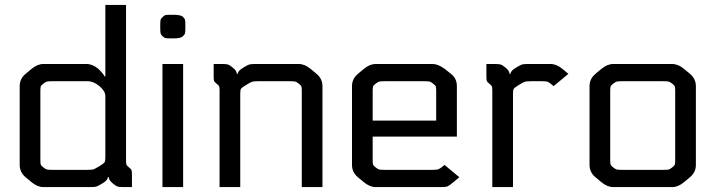

<svg xmlns="http://www.w3.org/2000/svg" viewBox="-20 -760 2908 780"><path d="M336 -430H193Q175 -430 170 -428.5Q165 -427 156 -420Q147 -413 145.5 -408.5Q144 -404 144 -389V-111Q144 -96 145.5 -91.5Q147 -87 156 -80Q165 -73 170 -71.5Q175 -70 193 -70H335Q353 -70 359.5 -72Q366 -74 384 -85Q402 -96 405 -101Q408 -106 408 -121V-370Q408 -390 384 -410Q360 -430 336 -430ZM347 0H156Q132 0 108 -20L84 -40Q60 -60 60 -90V-410Q60 -440 84 -460L108 -480Q132 -500 156 -500H332Q356 -500 380 -480Q404 -456 404 -450H408V-740H492V-111Q492 -96 493.5 -91.5Q495 -87 504 -80Q513 -73 514.5 -68.5Q516 -64 516 -49V0H481Q463 0 456.5 -2.5Q450 -5 438 -15Q422 -28 422 -40H418Q418 -28 396 -15Q378 -4 371.5 -2Q365 0 347 0Z M724 0H640V-500H724ZM733 -656V-648Q733 -629 731.5 -624Q730 -619 722 -612Q714 -604 685 -604H680Q658 -604 653 -605Q648 -606 641 -612Q634 -619 632.5 -624Q631 -629 631 -648V-656Q631 -675 632.5 -680Q634 -685 642 -692Q648 -698 653 -699Q658 -700 680 -700H684Q714 -700 723 -692Q730 -685 731.5 -680Q733 -675 733 -656Z M848 -500H883Q901 -500 907.5 -497.5Q914 -495 926 -485Q942 -472 942 -460H946Q946 -472 968 -485Q986 -496 992.5 -498Q999 -500 1017 -500H1194Q1218 -500 1242 -480L1266 -460Q1290 -440 1290 -410V0H1206V-389Q1206 -404 1204.5 -408.5Q1203 -413 1194 -420Q1185 -427 1180 -428.5Q1175 -430 1157 -430H1029Q1011 -430 1004.5 -428Q998 -426 980 -415Q962 -404 959 -399Q956 -394 956 -379V0H872V-389Q872 -404 870.5 -408.5Q869 -413 860 -420Q851 -427 849.5 -431.5Q848 -436 848 -451Z M1786 -90 1846 -40 1822 -20Q1804 -5 1797.5 -2.5Q1791 0 1773 0H1506Q1482 0 1458 -20L1434 -40Q1410 -60 1410 -90V-410Q1410 -440 1434 -460L1458 -480Q1482 -500 1506 -500H1739Q1759 -500 1787 -480L1812 -460Q1836 -442 1836 -410V-205H1494V-111Q1494 -96 1495.5 -91.5Q1497 -87 1506 -80Q1515 -73 1520 -71.5Q1525 -70 1543 -70H1737Q1755 -70 1761.5 -72.5Q1768 -75 1786 -90ZM1752 -270V-389Q1752 -404 1750.5 -408.5Q1749 -413 1740 -420Q1731 -427 1726 -428.5Q1721 -430 1703 -430H1543Q1525 -430 1520 -428.5Q1515 -427 1506 -420Q1497 -413 1495.5 -408.5Q1494 -404 1494 -389V-270Z M1956 -500H1991Q2009 -500 2015.5 -497.5Q2022 -495 2034 -485Q2050 -472 2050 -460H2054Q2054 -472 2076 -485Q2094 -496 2100.5 -498Q2107 -500 2125 -500H2217Q2241 -500 2265 -480L2289 -460L2229 -410L2217 -420Q2208 -427 2203 -428.5Q2198 -430 2180 -430H2137Q2119 -430 2112.5 -428Q2106 -426 2088 -415Q2070 -404 2067 -399Q2064 -394 2064 -379V0H1980V-389Q1980 -404 1978.5 -408.5Q1977 -413 1968 -420Q1959 -427 1957.5 -431.5Q1956 -436 1956 -451Z M2471 -500H2711Q2735 -500 2759 -480L2783 -460Q2807 -440 2807 -410V-90Q2807 -60 2783 -40L2759 -20Q2735 0 2711 0H2471Q2447 0 2423 -20L2399 -40Q2375 -60 2375 -90V-410Q2375 -440 2399 -460L2423 -480Q2447 -500 2471 -500ZM2723 -111V-389Q2723 -404 2721.5 -408.5Q2720 -413 2711 -420Q2702 -427 2697 -428.5Q2692 -430 2674 -430H2508Q2490 -430 2485 -428.5Q2480 -427 2471 -420Q2462 -413 2460.5 -408.5Q2459 -404 2459 -389V-111Q2459 -96 2460.5 -91.5Q2462 -87 2471 -80Q2480 -73 2485 -71.5Q2490 -70 2508 -70H2674Q2692 -70 2697 -71.5Q2702 -73 2711 -80Q2720 -87 2721.5 -91.5Q2723 -96 2723 -111Z"/></svg>

Font: Electrolize
Style: Regular
Weight: 400
Designer: Valery Zaveryaev
Foundry: Cyreal (www.cyreal.org)
Version: Version 1.002